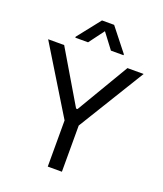

<svg xmlns="http://www.w3.org/2000/svg" viewBox="-164 -1026 962 1133"><g transform="rotate(20 317.0 -460.0)"><path d="M118.2 -707 312.5 -378.9H321.3L515.6 -707H617.2L361.3 -290V0H272.5V-290L17.6 -707ZM316.4 -866.2 245.1 -770.5H165V-776.4L278.3 -919.9H354.5L467.8 -776.4V-770.5H388.7Z"/></g></svg>

Font: Pretendard JP Variable
Style: Regular
Weight: 400
Designer: Base glyphs from Inter by Rasmus Andersson; Hangul glyphs from Noto Sans CJK(Source Han Sans) by Jang Soo-young and Kang
Foundry: Kil Hyung-jin
Version: Version 1.307;Glyphs 3.2 (3192)